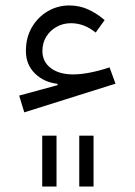

<svg xmlns="http://www.w3.org/2000/svg" viewBox="-20 -403 488 696"><path d="M133 88.7V273.3H184.9V88.7ZM267.3 88.7V273.3H319.1V88.7ZM73.9 -218.5Q73.9 -168.9 106.4 -136.9Q138.8 -104.8 188.6 -99.2V-94.3L49.5 -56.5L68 4.3L398.7 -99.7L377.1 -158.8Q339.3 -146.2 306.1 -139.8Q272.8 -133.3 245.1 -133.3Q193.9 -133.3 163.8 -156.5Q133.7 -179.6 133.7 -218.1Q133.7 -247.7 147.9 -270.4Q162 -293 185.6 -305.9Q209.2 -318.9 237 -318.9Q285.4 -318.9 326.8 -284.9L359.3 -330.2Q330.5 -354.9 299.1 -369.1Q267.6 -383.2 230.9 -383.2Q189.3 -383.2 153.4 -362.4Q117.5 -341.5 95.7 -304.3Q73.9 -267.1 73.9 -218.5Z"/></svg>

Font: Estedad-FD VF
Style: Regular
Weight: 100
Designer: Amin Abedi
Version: Version 7.3